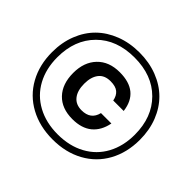

<svg xmlns="http://www.w3.org/2000/svg" viewBox="-179 -976 1223 1223"><g transform="rotate(45 432.5 -365.0)"><path d="M433.1 -579.1Q605.5 -579.1 625 -421.9H530.8Q523.9 -459 501 -478Q478 -497.1 432.1 -497.1Q377.9 -497.1 351.1 -462.2Q324.2 -427.2 324.2 -367.2Q324.2 -304.7 352.1 -269.8Q379.9 -234.9 432.1 -234.9Q514.6 -234.9 532.2 -310.1H626Q611.3 -234.4 562.3 -194.1Q513.2 -153.8 430.2 -153.8Q334 -153.8 280 -210.4Q226.1 -267.1 226.1 -366.2Q226.1 -463.4 281.5 -521.2Q336.9 -579.1 433.1 -579.1ZM37.1 -365.2Q37.1 -452.1 65.9 -525.1Q94.7 -598.1 146.2 -648.9Q197.8 -699.7 271.5 -728.3Q345.2 -756.8 433.1 -756.8Q521 -756.8 594.7 -728.3Q668.5 -699.7 719.7 -648.7Q771 -597.7 799.6 -524.9Q828.1 -452.1 828.1 -365.2Q828.1 -249.5 779.1 -160.4Q730 -71.3 640.1 -22.2Q550.3 26.9 433.1 26.9Q315.9 26.9 225.8 -22.2Q135.7 -71.3 86.4 -160.4Q37.1 -249.5 37.1 -365.2ZM84 -365.2Q84 -262.2 126.5 -183.8Q168.9 -105.5 248.3 -62.3Q327.6 -19 433.1 -19Q538.6 -19 617.9 -62.3Q697.3 -105.5 739.7 -183.8Q782.2 -262.2 782.2 -365.2Q782.2 -522 687.5 -616.9Q592.8 -711.9 433.1 -711.9Q273.4 -711.9 178.7 -616.9Q84 -522 84 -365.2Z"/></g></svg>

Font: Nacelle SemiBold
Style: Regular
Weight: 600
Designer: Sora Sagano
Foundry: Sora Sagano
Version: Version 1.000;FEAKit 1.0